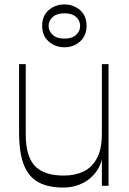

<svg xmlns="http://www.w3.org/2000/svg" viewBox="-20 -837 581 865"><path d="M265 8Q198 8 154 -15.5Q110 -39 88 -93Q66 -147 66 -240V-548H96V-231Q96 -134 136.5 -90Q177 -46 268 -46Q318 -46 356.5 -64.5Q395 -83 417 -124.5Q439 -166 439 -234L444 -164Q444 -111 419.5 -72.5Q395 -34 354.5 -13Q314 8 265 8ZM439 0V-548H469V0ZM270 -624Q229 -624 199.5 -650Q170 -676 170 -721Q170 -766 199.5 -791.5Q229 -817 270 -817Q311 -817 340.5 -791.5Q370 -766 370 -721Q370 -676 340.5 -650Q311 -624 270 -624ZM270 -663Q305 -663 323 -680Q341 -697 341 -720Q341 -744 323 -760.5Q305 -777 270 -777Q236 -777 217.5 -760.5Q199 -744 199 -720Q199 -697 217.5 -680Q236 -663 270 -663Z"/></svg>

Font: Savate ExtraLight
Style: Regular
Weight: 200
Designer: Max Esnée
Foundry: Plomb Type
Version: Version 2.000